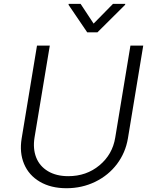

<svg xmlns="http://www.w3.org/2000/svg" viewBox="-20 -964 784 996"><path d="M656.6 -727.3H723L643.5 -245.7Q631 -171.9 587 -113.3Q543 -54.7 474.3 -21.1Q405.5 12.4 324.9 12.4Q244.3 12.4 187 -21.1Q129.6 -54.7 104.9 -113.5Q80.3 -172.2 92.3 -245.7L171.9 -727.3H238.3L159.1 -250.4Q149.9 -192.8 167.6 -147.4Q185.4 -101.9 228.7 -76Q272 -50.1 334.2 -50.1Q428.3 -50.1 495.9 -106.4Q563.6 -162.6 577.8 -250.4ZM398.1 -943.9 465.6 -841.6 566.1 -943.9H630L628.9 -938.9L485.4 -796.2H432.5L335.6 -938.9L336.3 -943.9Z"/></svg>

Font: Karasuma Gothic
Style: Light Italic
Weight: 300
Italic angle: 9.39998°
Designer: Rasmus Andersson / Ryoko Nishizuka
Foundry: rsms
Version: Version 1.00